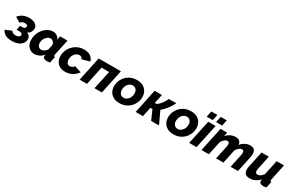

<svg xmlns="http://www.w3.org/2000/svg" viewBox="167 -2166 5496 3619"><g transform="rotate(30 2915.5 -356.0)"><path d="M208 9Q118 9 64 -21.5Q10 -52 -15 -107L121 -165Q134 -143 156.5 -130.5Q179 -118 217 -118Q258 -118 281 -133Q304 -148 308 -171Q312 -193 296 -206Q280 -219 243 -220H181L202 -317H257Q283 -317 299 -329Q315 -341 318 -360Q322 -382 306.5 -394.5Q291 -407 255 -407Q223 -407 201.5 -396Q180 -385 162 -363L51 -427Q89 -478 148 -506Q207 -534 281 -534Q339 -534 382.5 -516.5Q426 -499 448 -465Q470 -431 463 -381Q458 -348 437 -318Q416 -288 375 -274Q423 -259 441.5 -225.5Q460 -192 454 -146Q446 -96 412 -61Q378 -26 325 -8.5Q272 9 208 9Z M699 10Q641 10 599.5 -18Q558 -46 535.5 -94Q513 -142 513 -203Q513 -270 536 -329.5Q559 -389 599 -435.5Q639 -482 690.5 -508.5Q742 -535 799 -535Q850 -535 886.5 -508.5Q923 -482 936 -439L954 -522H1115L1041 -180Q1039 -166 1039 -159Q1039 -137 1064 -135L1036 0Q992 8 968 8Q929 8 906 -7.5Q883 -23 883 -59Q883 -71 886 -87Q849 -38 799 -14Q749 10 699 10ZM771 -125Q801 -125 832 -144.5Q863 -164 886 -198L909 -308Q904 -348 879 -373.5Q854 -399 822 -399Q785 -399 753.5 -374.5Q722 -350 702 -311.5Q682 -273 682 -229Q682 -184 705.5 -154.5Q729 -125 771 -125Z M1364 10Q1290 10 1241 -20.5Q1192 -51 1168 -101Q1144 -151 1144 -211Q1144 -273 1168 -330.5Q1192 -388 1236 -434Q1280 -480 1341.5 -507.5Q1403 -535 1478 -535Q1565 -535 1616.5 -496.5Q1668 -458 1685 -396L1520 -349Q1501 -399 1449 -399Q1413 -399 1381.5 -377Q1350 -355 1330 -316.5Q1310 -278 1310 -229Q1310 -182 1332 -153.5Q1354 -125 1390 -125Q1417 -125 1442 -139.5Q1467 -154 1483 -177L1629 -129Q1587 -68 1518.5 -29Q1450 10 1364 10Z M1681 0 1792 -525H2276L2164 0H2004L2090 -402H1926L1841 0Z M2548 10Q2459 10 2401.5 -28Q2344 -66 2320 -128Q2296 -190 2306 -262Q2316 -335 2357.5 -397Q2399 -459 2467 -497Q2535 -535 2624 -535Q2714 -535 2771.5 -497Q2829 -459 2853 -397Q2877 -335 2867 -262Q2857 -190 2815.5 -128Q2774 -66 2706 -28Q2638 10 2548 10ZM2567 -117Q2600 -117 2629.5 -135.5Q2659 -154 2680 -187Q2701 -220 2706 -262Q2715 -327 2685.5 -367Q2656 -407 2606 -407Q2573 -407 2543 -389Q2513 -371 2492.5 -338Q2472 -305 2467 -262Q2458 -197 2487.5 -157Q2517 -117 2567 -117Z M2899 0 3010 -525H3169L3127 -328H3169Q3213 -359 3252 -410.5Q3291 -462 3319 -525H3482Q3441 -440 3388 -375Q3335 -310 3283 -268L3408 0H3237L3146 -207H3102L3058 0Z M3724 10Q3635 10 3577.5 -28Q3520 -66 3496 -128Q3472 -190 3482 -262Q3492 -335 3533.5 -397Q3575 -459 3643 -497Q3711 -535 3800 -535Q3890 -535 3947.5 -497Q4005 -459 4029 -397Q4053 -335 4043 -262Q4033 -190 3991.5 -128Q3950 -66 3882 -28Q3814 10 3724 10ZM3743 -117Q3776 -117 3805.5 -135.5Q3835 -154 3856 -187Q3877 -220 3882 -262Q3891 -327 3861.5 -367Q3832 -407 3782 -407Q3749 -407 3719 -389Q3689 -371 3668.5 -338Q3648 -305 3643 -262Q3634 -197 3663.5 -157Q3693 -117 3743 -117Z M4177 -525H4337L4225 0H4065ZM4103 -593 4131 -722H4262L4235 -593ZM4308 -593 4336 -722H4466L4440 -593Z M4445 -525H4589L4570 -437Q4606 -483 4660 -509Q4714 -535 4771 -535Q4835 -535 4861 -505.5Q4887 -476 4890 -433Q4929 -481 4981.5 -508Q5034 -535 5090 -535Q5136 -535 5161.5 -518.5Q5187 -502 5197.5 -474.5Q5208 -447 5208 -415Q5208 -403 5206 -383.5Q5204 -364 5198 -336L5126 0H4966L5029 -295Q5034 -319 5034 -337Q5034 -366 5021.5 -380Q5009 -394 4990 -394Q4961 -394 4927.5 -367.5Q4894 -341 4873 -301L4810 0H4650L4713 -295Q4718 -319 4718 -337Q4718 -366 4705.5 -380Q4693 -394 4673 -394Q4644 -394 4611 -367.5Q4578 -341 4557 -301L4493 0H4333Z M5379 10Q5256 10 5256 -116Q5256 -132 5258.5 -150.5Q5261 -169 5265 -189L5337 -525H5496L5432 -224Q5427 -201 5427 -185Q5427 -125 5477 -125Q5504 -125 5534.5 -142.5Q5565 -160 5596 -201L5665 -525H5825L5752 -180Q5749 -166 5749 -159Q5749 -137 5775 -135L5746 0Q5703 8 5678 8Q5640 8 5616 -7Q5592 -22 5592 -56Q5592 -66 5597 -91Q5552 -39 5496.5 -14.5Q5441 10 5379 10Z"/></g></svg>

Font: Raleway ExtraBold
Style: Italic
Weight: 800
Italic angle: -12°
Designer: Matt McInerney, Pablo Impallari, Rodrigo Fuenzalida
Foundry: Matt McInerney, Pablo Impallari, Rodrigo Fuenzalida
Version: Version 4.026